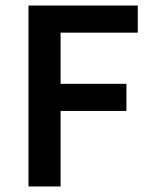

<svg xmlns="http://www.w3.org/2000/svg" viewBox="-20 -674 550 694"><path d="M83 0V-654H478V-556H199V-371H437V-273H199V0Z"/></svg>

Font: TypoPRO Source Sans Pro
Style: Regular
Weight: 600
Designer: Paul D. Hunt
Foundry: Adobe Systems Incorporated
Version: Version 2.020;PS 2.000;hotconv 1.0.86;makeotf.lib2.5.63406